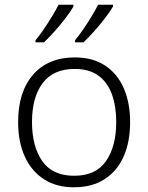

<svg xmlns="http://www.w3.org/2000/svg" viewBox="-20 -786 630 816"><path d="M533 -267Q533 -183 505.5 -121Q478 -59 424.5 -24.5Q371 10 294 10Q220 10 167 -24Q114 -58 85.5 -120.5Q57 -183 57 -267Q57 -396 121 -469Q185 -542 298 -542Q374 -542 426.5 -507.5Q479 -473 506 -411Q533 -349 533 -267ZM116 -267Q116 -164 159.5 -101.5Q203 -39 295 -39Q388 -39 431 -102Q474 -165 474 -267Q474 -333 456 -384Q438 -435 399 -464Q360 -493 297 -493Q207 -493 161.5 -433Q116 -373 116 -267ZM460 -758Q448 -737 426.5 -709Q405 -681 380.5 -653.5Q356 -626 335 -606H299V-615Q315 -634 333.5 -661Q352 -688 369 -716Q386 -744 397 -766H460ZM292 -758Q280 -737 258.5 -709Q237 -681 212.5 -653.5Q188 -626 167 -606H131V-615Q147 -634 165.5 -661Q184 -688 201 -716Q218 -744 229 -766H292Z"/></svg>

Font: Noto Sans Canadian Aboriginal Light
Style: Regular
Weight: 300
Designer: Monotype Design Team, Typotheque's Kevin King
Foundry: Monotype Imaging Inc.
Version: Version 2.004; ttfautohint (v1.8.4.7-5d5b)